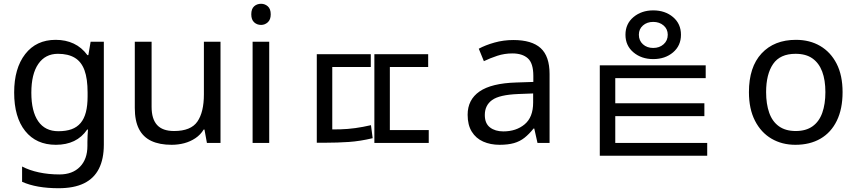

<svg xmlns="http://www.w3.org/2000/svg" viewBox="-20 -757 4537 1017"><path d="M275 -546Q328 -546 370.5 -526Q413 -506 443 -465H448L460 -536H530V9Q530 85 504 136.5Q478 188 425 214Q372 240 290 240Q232 240 183.5 231.5Q135 223 97 206V125Q135 145 186 156Q237 167 295 167Q364 167 403.5 126.5Q443 86 443 16V-5Q443 -17 444 -39.5Q445 -62 446 -71H442Q414 -30 372.5 -10Q331 10 276 10Q172 10 113.5 -63Q55 -136 55 -267Q55 -395 113.5 -470.5Q172 -546 275 -546ZM287 -472Q220 -472 183 -418.5Q146 -365 146 -266Q146 -167 182.5 -114.5Q219 -62 289 -62Q330 -62 359 -72.5Q388 -83 407 -105.5Q426 -128 435 -163Q444 -198 444 -246V-267Q444 -340 427.5 -385Q411 -430 376 -451Q341 -472 287 -472Z M1148 -536V0H1076L1063 -71H1059Q1042 -43 1015 -25Q988 -7 956 1.5Q924 10 889 10Q825 10 781.5 -10.5Q738 -31 716 -74Q694 -117 694 -185V-536H783V-191Q783 -127 812 -95Q841 -63 902 -63Q991 -63 1025.5 -113Q1060 -163 1060 -257V-536Z M1406 -536V0H1318V-536ZM1363 -737Q1383 -737 1398.5 -723.5Q1414 -710 1414 -681Q1414 -653 1398.5 -639Q1383 -625 1363 -625Q1341 -625 1326 -639Q1311 -653 1311 -681Q1311 -710 1326 -723.5Q1341 -737 1363 -737Z M1658 -470H1944V-402H1740V-38H1658ZM1963 -470H2248V-402H2045V-38H1963ZM1963 -68H2251V0H1963ZM1658 -71H1704Q1745 -71 1783.5 -72Q1822 -73 1862 -78.5Q1902 -84 1945 -94L1954 -25Q1887 -9 1827 -5Q1767 -1 1704 -1H1658Z M2699 -545Q2797 -545 2844 -502Q2891 -459 2891 -365V0H2827L2810 -76H2806Q2783 -47 2758.5 -27.5Q2734 -8 2702.5 1Q2671 10 2626 10Q2578 10 2539.5 -7Q2501 -24 2479 -59.5Q2457 -95 2457 -149Q2457 -229 2520 -272.5Q2583 -316 2714 -320L2805 -323V-355Q2805 -422 2776 -448Q2747 -474 2694 -474Q2652 -474 2614 -461.5Q2576 -449 2543 -433L2516 -499Q2551 -518 2599 -531.5Q2647 -545 2699 -545ZM2725 -259Q2625 -255 2586.5 -227Q2548 -199 2548 -148Q2548 -103 2575.5 -82Q2603 -61 2646 -61Q2714 -61 2759 -98.5Q2804 -136 2804 -214V-262Z M3440 -702Q3503 -702 3545 -666.5Q3587 -631 3587 -573Q3587 -515 3545 -479.5Q3503 -444 3440 -444Q3378 -444 3335.5 -479.5Q3293 -515 3293 -573Q3293 -631 3335.5 -666.5Q3378 -702 3440 -702ZM3440 -641Q3407 -641 3385.5 -622Q3364 -603 3364 -573Q3364 -542 3385.5 -522.5Q3407 -503 3440 -503Q3473 -503 3495 -522.5Q3517 -542 3517 -573Q3517 -603 3495 -622Q3473 -641 3440 -641ZM3157 -411H3718V-343H3239V35H3157ZM3157 0H3726V68H3157ZM3176 -210H3711V-142H3176Z M4443 -269Q4443 -180 4412.5 -117.5Q4382 -55 4326 -22.5Q4270 10 4193 10Q4122 10 4066.5 -22.5Q4011 -55 3979 -117.5Q3947 -180 3947 -269Q3947 -402 4014 -474Q4081 -546 4196 -546Q4269 -546 4324.5 -513.5Q4380 -481 4411.5 -419.5Q4443 -358 4443 -269ZM4038 -269Q4038 -206 4054.5 -159.5Q4071 -113 4106 -88Q4141 -63 4195 -63Q4249 -63 4284 -88Q4319 -113 4335.5 -159.5Q4352 -206 4352 -269Q4352 -333 4335 -378Q4318 -423 4283.5 -447.5Q4249 -472 4194 -472Q4112 -472 4075 -418Q4038 -364 4038 -269Z"/></svg>

Font: lkorean15
Style: Book
Weight: 400
Designer: Jelle Bosma - Monotype Design Team
Foundry: Monotype Imaging Inc.
Version: Version 2.003